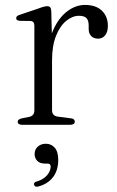

<svg xmlns="http://www.w3.org/2000/svg" viewBox="-20 -494 464 760"><path d="M169 -256.5Q169 -326 190.5 -374.8Q212 -423.5 245.8 -449Q279.5 -474.5 316.5 -474.5Q359.5 -474.5 383.2 -451.8Q407 -429 407 -391.5Q407 -367.5 396.2 -354.2Q385.5 -341 368.5 -341Q351 -341 341 -351.2Q331 -361.5 331 -380V-395.5Q330.5 -414 321.8 -422.8Q313 -431.5 292.5 -431.5Q267 -431.5 242.2 -411.5Q217.5 -391.5 201.8 -352.2Q186 -313 186 -254.5ZM183 -449.5 186 -328V-57.5Q186 -46.5 192 -40Q198 -33.5 211 -32L258 -26Q267 -25.5 271.5 -22Q276 -18.5 276 -12Q276 -6.5 271.2 -3.2Q266.5 0 258 0H67.5Q59 0 54.5 -3.2Q50 -6.5 50 -12Q50 -17 54 -20.2Q58 -23.5 66 -25.5L94 -31Q104.5 -33 110.2 -39.2Q116 -45.5 116 -57V-392Q116 -401.5 112.2 -406Q108.5 -410.5 100 -411L58.5 -411.5Q50.5 -412.5 47.2 -415Q44 -417.5 44 -422Q44 -426.5 47.5 -430Q51 -433.5 60 -436L132.5 -460.5Q147 -466 154.8 -467.8Q162.5 -469.5 167 -469.5Q175 -469.5 178.8 -464.8Q182.5 -460 183 -449.5ZM157.5 153.5Q137.5 153.5 127.2 142.5Q117 131.5 117 116Q117 97.5 129.8 86.2Q142.5 75 161.5 75Q182.5 75 196.5 90.5Q210.5 106 210.5 139.5Q210.5 180 190 207Q169.5 234 132.5 244Q125.5 246 121.2 244.5Q117 243 115 238Q113.5 233.5 116 229.8Q118.5 226 125 224.5Q143.5 219 155.8 209.5Q168 200 174.2 188.2Q180.5 176.5 180.5 165Q180.5 153.5 168.5 153.5Z"/></svg>

Font: Fraunces Light
Style: Regular
Weight: 300
Version: Version 1.000;[b76b70a41]